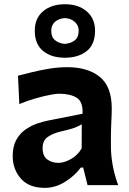

<svg xmlns="http://www.w3.org/2000/svg" viewBox="-20 -889 621 922"><path d="M195.8 13.2Q119.1 13.2 80.1 -31.5Q41 -76.2 41 -139.6Q41 -186 58.1 -217Q75.2 -248 102.1 -266.8Q128.9 -285.6 158.4 -295.7Q188 -305.7 212.9 -310.5L376.5 -342.8Q378.9 -400.9 347.9 -419.9Q316.9 -439 262.7 -439Q249 -439 217.5 -432.9Q186 -426.8 147.5 -415.5Q108.9 -404.3 72.8 -389.2L66.4 -525.4Q93.3 -532.2 132.3 -542Q171.4 -551.8 215.8 -559.1Q260.3 -566.4 303.2 -566.4Q401.4 -566.4 459 -520Q516.6 -473.6 516.6 -369.1Q516.6 -342.3 514.6 -304Q512.7 -265.6 512.7 -233.9V-184.6Q512.7 -143.6 520.8 -97.7Q528.8 -51.8 547.4 0H400.4L379.4 -84.5H368.2Q339.4 -45.4 292.7 -16.1Q246.1 13.2 195.8 13.2ZM261.2 -106.9Q286.6 -106.9 319.3 -124.5Q352.1 -142.1 372.1 -176.3L372.6 -292Q361.8 -285.2 342 -277.1Q322.3 -269 271 -257.3Q236.8 -249.5 210.7 -232.4Q184.6 -215.3 184.6 -178.2Q184.6 -139.6 207 -123.3Q229.5 -106.9 261.2 -106.9ZM291 -611.8Q226.6 -611.8 186.8 -644.3Q147 -676.8 147 -741.7Q147 -801.3 187 -835Q227.1 -868.7 292 -868.7Q356.9 -868.7 396.7 -834.2Q436.5 -799.8 436.5 -741.7Q436.5 -675.8 396.5 -643.8Q356.4 -611.8 291 -611.8ZM291 -678.2Q321.3 -680.7 339.6 -695.8Q357.9 -710.9 357.9 -741.2Q357.9 -767.1 339.4 -783.7Q320.8 -800.3 292 -802.2Q262.2 -800.3 244.1 -784.2Q226.1 -768.1 226.1 -741.2Q226.1 -710.9 244.4 -695.8Q262.7 -680.7 291 -678.2Z"/></svg>

Font: Pinar-FD Bold
Style: Regular
Weight: 700
Designer: Amin Abedi
Version: Version 3.000